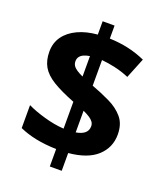

<svg xmlns="http://www.w3.org/2000/svg" viewBox="-148 -858 868 1015"><g transform="rotate(20 286.0 -350.5)"><path d="M253 -40Q188 -42 137 -52.5Q86 -63 44 -82V-211Q85 -191 143 -174.5Q201 -158 253 -155V-306Q176 -336 129.5 -364.5Q83 -393 63 -428Q43 -463 43 -512Q43 -562 69.5 -598.5Q96 -635 143.5 -657Q191 -679 253 -684V-759H320V-686Q376 -684 425.5 -673Q475 -662 522 -641L476 -527Q436 -544 395.5 -553Q355 -562 320 -565V-421Q374 -401 423 -377.5Q472 -354 502.5 -318Q533 -282 533 -223Q533 -150 480 -101Q427 -52 320 -42V58H253ZM320 -158Q354 -164 370 -178.5Q386 -193 386 -216Q386 -230 378.5 -240.5Q371 -251 356.5 -260.5Q342 -270 320 -280ZM253 -563Q233 -560 219 -553.5Q205 -547 197.5 -536.5Q190 -526 190 -512Q190 -498 196.5 -487.5Q203 -477 217 -467.5Q231 -458 253 -448Z"/></g></svg>

Font: Noto Sans Gujarati
Style: Regular
Weight: 400
Designer: Jelle Bosma - Monotype Design Team, Universal Thirst
Foundry: Monotype Imaging Inc.
Version: Version 2.102